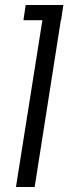

<svg xmlns="http://www.w3.org/2000/svg" viewBox="-20 -750 314 770"><path d="M44 0 150 -669H74L83 -730H234L225 -669H224L119 0Z"/></svg>

Font: Sora Light
Style: Italic
Weight: 300
Designer: Jonathan Barnbrook, Juli√°n Moncada
Version: Version 1.000